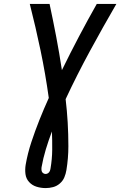

<svg xmlns="http://www.w3.org/2000/svg" viewBox="-20 -755 616 980"><path d="M213 205Q232 205 251 200Q270 195 285.5 181.5Q301 168 308.5 150Q316 132 319 113Q329 52 329 -9Q329 -70 325.5 -130Q322 -190 315 -249Q373 -373 439 -494.5Q505 -616 574 -735H474Q427 -652 382.5 -567.5Q338 -483 296 -397Q283 -483 267 -567Q251 -651 233 -735H132Q162 -617 187 -497.5Q212 -378 229 -255Q204 -200 181.5 -143.5Q159 -87 140 -29.5Q121 28 111 86Q107 110 110 133.5Q113 157 128.5 174Q144 191 166.5 198Q189 205 213 205ZM213 133Q205 133 199 128Q193 123 192 115Q191 107 192 99Q200 53 214 7Q228 -39 245 -84Q247 -38 246.5 9.5Q246 57 238 104Q237 111 234.5 117.5Q232 124 226 128.5Q220 133 213 133Z"/></svg>

Font: Iosevka Sparkle Medium Oblique
Style: Regular
Weight: 500
Italic angle: -9°
Designer: Belleve Invis
Foundry: Belleve Invis
Version: Version 4.5.0; ttfautohint (v1.8.3)